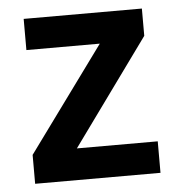

<svg xmlns="http://www.w3.org/2000/svg" viewBox="-43 -548 555 589"><g transform="rotate(-5 234.5 -253.5)"><path d="M428 0H42V-89L277 -411H51V-507H415V-423L179 -97H428Z"/></g></svg>

Font: Hind Siliguri SemiBold
Style: Regular
Weight: 600
Designer: Jyotish Sonowal
Foundry: Indian Type Foundry
Version: Version 1.001;PS 1.0;hotconv 1.0.86;makeotf.lib2.5.63406; tt